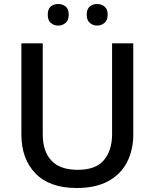

<svg xmlns="http://www.w3.org/2000/svg" viewBox="-20 -931 775 961"><path d="M647 -257Q647 -181 616.5 -120.5Q586 -60 523 -25Q460 10 364 10Q228 10 157.5 -63Q87 -136 87 -258V-714H194V-258Q194 -173 237.5 -127Q281 -81 369 -81Q460 -81 500.5 -130Q541 -179 541 -259V-714H647ZM219 -857Q219 -886 234 -898.5Q249 -911 271 -911Q293 -911 308.5 -898.5Q324 -886 324 -857Q324 -830 308.5 -816.5Q293 -803 271 -803Q249 -803 234 -816.5Q219 -830 219 -857ZM414 -857Q414 -886 429.5 -898.5Q445 -911 466 -911Q487 -911 503 -898.5Q519 -886 519 -857Q519 -830 503 -816.5Q487 -803 466 -803Q445 -803 429.5 -816.5Q414 -830 414 -857Z"/></svg>

Font: Noto Sans Syriac Medium
Style: Regular
Weight: 500
Designer: Patrick Giasson and the Monotype Design Team
Foundry: Monotype Imaging Inc.
Version: Version 3.000; ttfautohint (v1.8.4.7-5d5b)